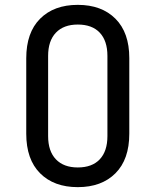

<svg xmlns="http://www.w3.org/2000/svg" viewBox="-20 -760 640 790"><path d="M300 10Q202 10 145 -47Q88 -104 88 -210V-520Q88 -626 145 -683Q202 -740 300 -740Q398 -740 455 -683Q512 -626 512 -521V-210Q512 -104 455 -47Q398 10 300 10ZM300 -71Q359 -71 390.5 -104.5Q422 -138 422 -200V-530Q422 -592 390.5 -625.5Q359 -659 300 -659Q242 -659 210 -625.5Q178 -592 178 -530V-200Q178 -138 210 -104.5Q242 -71 300 -71Z"/></svg>

Font: JetBrainsMonoNL NF
Style: Regular
Weight: 400
Designer: Philipp Nurullin, Konstantin Bulenkov
Foundry: JetBrains
Version: Version 2.304; ttfautohint (v1.8.4.7-5d5b);Nerd Fonts 3.2.1